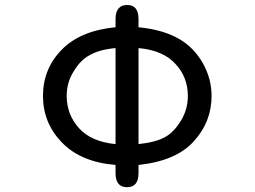

<svg xmlns="http://www.w3.org/2000/svg" viewBox="-20 -742 1040 783"><path d="M451.2 -36.1V-69.3Q308.6 -81.1 231.4 -162.1Q155.3 -241.2 155.3 -350.6Q155.3 -461.9 232.4 -540Q308.6 -617.2 451.2 -630.9V-664.1Q451.2 -721.7 499 -721.7Q544.9 -721.7 544.9 -664.1V-630.9Q644.5 -621.1 709 -584Q769.5 -549.8 806.6 -485.4Q842.8 -421.9 842.8 -350.6Q842.8 -245.1 770.5 -166Q699.2 -85.9 544.9 -69.3V-36.1Q544.9 21.5 498 21.5Q451.2 21.5 451.2 -36.1ZM346.7 -517.6Q308.6 -498 281.2 -452.1Q252 -407.2 252 -350.6Q252 -275.4 301.8 -219.7Q351.6 -164.1 451.2 -154.3V-545.9Q385.7 -540 346.7 -517.6ZM652.3 -182.6Q687.5 -201.2 716.8 -248Q746.1 -294.9 746.1 -350.6Q746.1 -426.8 696.3 -480.5Q645.5 -537.1 544.9 -545.9V-154.3Q616.2 -162.1 652.3 -182.6Z"/></svg>

Font: KTXP_ComRound
Style: Medium
Weight: 500
Version: Version 1.01;May 16, 2022;FontCreator 13.0.0.2683 64-bit